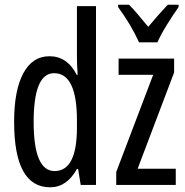

<svg xmlns="http://www.w3.org/2000/svg" viewBox="-20 -786 787 816"><path d="M212 -59Q123 -59 123 -268Q123 -475 210 -475Q307 -475 307 -274V-244Q307 -59 212 -59ZM193 10Q264 10 307 -68H312L323 0H388V-760H307V-542Q307 -513 310 -468H306Q266 -547 190 -547Q118 -547 79 -474.5Q40 -402 40 -268Q40 10 193 10ZM727 0H474V-55L631 -468H484V-537H720V-478L565 -69H727ZM739 -766H693Q669 -740 652 -721Q635 -702 610 -672Q588 -698 567 -723.5Q546 -749 528 -766H482V-756Q538 -679 571 -606H649Q664 -640 690.5 -682.5Q717 -725 739 -756Z"/></svg>

Font: Noto Sans Display Condensed
Style: Regular
Weight: 400
Width: 3
Designer: Monotype Design Team
Foundry: Monotype Imaging Inc.
Version: Version 1.900